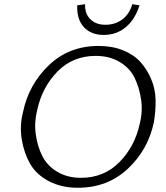

<svg xmlns="http://www.w3.org/2000/svg" viewBox="-20 -881 783 907"><path d="M639 -856 605 -861Q591 -814 557.5 -789Q524 -764 478 -764Q433 -764 406.5 -790.5Q380 -817 382 -861L345 -856Q342 -790 376 -753Q410 -716 470 -716Q530 -716 574 -752.5Q618 -789 639 -856ZM348 6Q270 6 211 -25Q152 -56 123 -106Q94 -156 83 -221Q72 -286 89 -353Q116 -482 211 -573Q306 -664 446 -664Q510 -664 561 -643.5Q612 -623 643.5 -588Q675 -553 694.5 -506.5Q714 -460 715 -409Q716 -358 707 -304Q680 -174 584 -84Q488 6 348 6ZM363 -41Q471 -41 544 -115Q617 -189 640 -296Q655 -354 646.5 -411Q638 -468 615.5 -514Q593 -560 545 -588.5Q497 -617 432 -617Q324 -617 251.5 -543Q179 -469 156 -362Q141 -304 149 -246.5Q157 -189 180 -143.5Q203 -98 250.5 -69.5Q298 -41 363 -41Z"/></svg>

Font: EauTestInfant Semilight
Style: Italic
Weight: 300
Italic angle: -12°
Designer: Christian Thalmann (Catharsis Fonts)
Version: Version 0.001;PS 000.001;hotconv 1.0.88;makeotf.lib2.5.64775